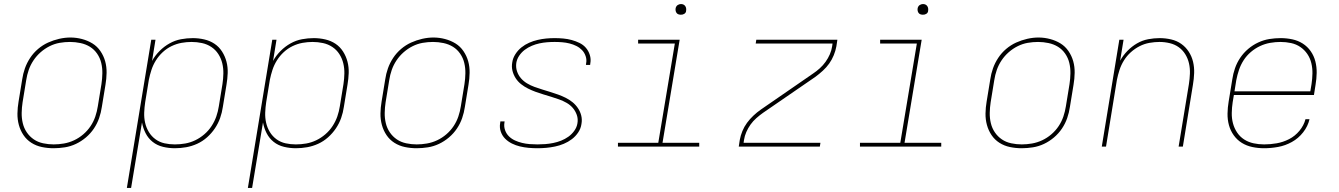

<svg xmlns="http://www.w3.org/2000/svg" viewBox="-20 -727 6640 952"><path d="M246 8Q216 8 187.5 2Q159 -4 135.5 -19Q112 -34 96.5 -57Q81 -80 73.5 -107.5Q66 -135 66.5 -164.5Q67 -194 72 -223L90 -333Q94 -361 103.5 -388Q113 -415 129.5 -440Q146 -465 169 -484.5Q192 -504 218.5 -516Q245 -528 273.5 -534.5Q302 -541 329 -541Q358 -541 386.5 -533.5Q415 -526 438.5 -511.5Q462 -497 478 -473.5Q494 -450 501.5 -423Q509 -396 508.5 -366Q508 -336 503 -307L485 -197Q481 -169 471.5 -141.5Q462 -114 445.5 -89.5Q429 -65 406 -45.5Q383 -26 356.5 -13.5Q330 -1 301.5 3.5Q273 8 246 8ZM246 -11Q271 -11 297 -15.5Q323 -20 347.5 -31.5Q372 -43 393 -61Q414 -79 429 -101.5Q444 -124 452.5 -149Q461 -174 465 -200L483 -310Q487 -336 487.5 -363Q488 -390 482 -415Q476 -440 461.5 -461Q447 -482 426 -495Q405 -508 379 -513.5Q353 -519 327 -519Q301 -519 275.5 -514.5Q250 -510 226 -498Q202 -486 181.5 -468Q161 -450 146 -427.5Q131 -405 122.5 -380.5Q114 -356 110 -330L92 -220Q88 -194 87.5 -167.5Q87 -141 93 -116Q99 -91 113 -70.5Q127 -50 147.5 -36Q168 -22 194 -16.5Q220 -11 246 -11Z M609 205 730 -530H751L734 -425Q749 -452 771.5 -474.5Q794 -497 821 -512Q848 -527 877.5 -532.5Q907 -538 936 -538Q965 -538 993 -531.5Q1021 -525 1043.5 -510Q1066 -495 1081 -471.5Q1096 -448 1103 -421Q1110 -394 1109 -365Q1108 -336 1103 -307L1085 -197Q1081 -169 1071.5 -142Q1062 -115 1045.5 -90.5Q1029 -66 1006.5 -46Q984 -26 957.5 -14Q931 -2 903 3Q875 8 847 8Q817 8 788 1Q759 -6 737 -23.5Q715 -41 702 -66.5Q689 -92 684 -120L630 205ZM847 -11Q873 -11 898.5 -15.5Q924 -20 948 -31.5Q972 -43 993 -61Q1014 -79 1029 -102Q1044 -125 1052.5 -149.5Q1061 -174 1065 -200L1083 -310Q1087 -336 1087.5 -362.5Q1088 -389 1082 -413.5Q1076 -438 1062.5 -459Q1049 -480 1028 -494Q1007 -508 981.5 -513.5Q956 -519 930 -519Q905 -519 880 -514.5Q855 -510 831 -498.5Q807 -487 787 -468.5Q767 -450 753 -427.5Q739 -405 731 -380.5Q723 -356 718 -331L700 -221Q696 -195 695 -169Q694 -143 699.5 -118.5Q705 -94 718 -72.5Q731 -51 751 -36.5Q771 -22 795.5 -16.5Q820 -11 847 -11Z M1209 205 1330 -530H1351L1334 -425Q1349 -452 1371.5 -474.5Q1394 -497 1421 -512Q1448 -527 1477.5 -532.5Q1507 -538 1536 -538Q1565 -538 1593 -531.5Q1621 -525 1643.5 -510Q1666 -495 1681 -471.5Q1696 -448 1703 -421Q1710 -394 1709 -365Q1708 -336 1703 -307L1685 -197Q1681 -169 1671.5 -142Q1662 -115 1645.5 -90.5Q1629 -66 1606.5 -46Q1584 -26 1557.5 -14Q1531 -2 1503 3Q1475 8 1447 8Q1417 8 1388 1Q1359 -6 1337 -23.5Q1315 -41 1302 -66.5Q1289 -92 1284 -120L1230 205ZM1447 -11Q1473 -11 1498.5 -15.5Q1524 -20 1548 -31.5Q1572 -43 1593 -61Q1614 -79 1629 -102Q1644 -125 1652.5 -149.5Q1661 -174 1665 -200L1683 -310Q1687 -336 1687.5 -362.5Q1688 -389 1682 -413.5Q1676 -438 1662.5 -459Q1649 -480 1628 -494Q1607 -508 1581.5 -513.5Q1556 -519 1530 -519Q1505 -519 1480 -514.5Q1455 -510 1431 -498.5Q1407 -487 1387 -468.5Q1367 -450 1353 -427.5Q1339 -405 1331 -380.5Q1323 -356 1318 -331L1300 -221Q1296 -195 1295 -169Q1294 -143 1299.5 -118.5Q1305 -94 1318 -72.5Q1331 -51 1351 -36.5Q1371 -22 1395.5 -16.5Q1420 -11 1447 -11Z M2046 8Q2016 8 1987.5 2Q1959 -4 1935.5 -19Q1912 -34 1896.5 -57Q1881 -80 1873.5 -107.5Q1866 -135 1866.5 -164.5Q1867 -194 1872 -223L1890 -333Q1894 -361 1903.5 -388Q1913 -415 1929.5 -440Q1946 -465 1969 -484.5Q1992 -504 2018.5 -516Q2045 -528 2073.5 -534.5Q2102 -541 2129 -541Q2158 -541 2186.5 -533.5Q2215 -526 2238.5 -511.5Q2262 -497 2278 -473.5Q2294 -450 2301.5 -423Q2309 -396 2308.5 -366Q2308 -336 2303 -307L2285 -197Q2281 -169 2271.5 -141.5Q2262 -114 2245.5 -89.5Q2229 -65 2206 -45.5Q2183 -26 2156.5 -13.5Q2130 -1 2101.5 3.5Q2073 8 2046 8ZM2046 -11Q2071 -11 2097 -15.5Q2123 -20 2147.5 -31.5Q2172 -43 2193 -61Q2214 -79 2229 -101.5Q2244 -124 2252.5 -149Q2261 -174 2265 -200L2283 -310Q2287 -336 2287.5 -363Q2288 -390 2282 -415Q2276 -440 2261.5 -461Q2247 -482 2226 -495Q2205 -508 2179 -513.5Q2153 -519 2127 -519Q2101 -519 2075.5 -514.5Q2050 -510 2026 -498Q2002 -486 1981.5 -468Q1961 -450 1946 -427.5Q1931 -405 1922.5 -380.5Q1914 -356 1910 -330L1892 -220Q1888 -194 1887.5 -167.5Q1887 -141 1893 -116Q1899 -91 1913 -70.5Q1927 -50 1947.5 -36Q1968 -22 1994 -16.5Q2020 -11 2046 -11Z M2645 8Q2623 8 2601 6Q2579 4 2558 -1Q2537 -6 2518 -15.5Q2499 -25 2484.5 -39.5Q2470 -54 2463 -74.5Q2456 -95 2460 -117Q2460 -119 2460.5 -121Q2461 -123 2461 -125H2482Q2482 -123 2481.5 -121.5Q2481 -120 2481 -118Q2478 -99 2484.5 -81Q2491 -63 2504 -50.5Q2517 -38 2533.5 -30.5Q2550 -23 2568.5 -18.5Q2587 -14 2606.5 -12.5Q2626 -11 2645 -11Q2664 -11 2683.5 -12.5Q2703 -14 2723 -18Q2743 -22 2762 -29.5Q2781 -37 2798 -49Q2815 -61 2827.5 -78.5Q2840 -96 2843 -115Q2847 -137 2840 -157Q2833 -177 2820 -192Q2807 -207 2789.5 -217Q2772 -227 2752.5 -234Q2733 -241 2713.5 -247Q2694 -253 2674 -259Q2654 -265 2635 -272Q2616 -279 2598 -288Q2580 -297 2564 -309.5Q2548 -322 2537 -339Q2526 -356 2521 -376Q2516 -396 2520 -418Q2523 -439 2535.5 -458.5Q2548 -478 2565.5 -492Q2583 -506 2603.5 -515Q2624 -524 2645.5 -529Q2667 -534 2688 -536Q2709 -538 2730 -538Q2752 -538 2773.5 -536Q2795 -534 2815 -528.5Q2835 -523 2853.5 -514Q2872 -505 2885 -490Q2898 -475 2904.5 -454.5Q2911 -434 2907 -413Q2907 -411 2906.5 -409Q2906 -407 2906 -405H2885Q2886 -407 2886 -408.5Q2886 -410 2886 -412Q2890 -430 2884 -448Q2878 -466 2866 -478.5Q2854 -491 2838 -499Q2822 -507 2804 -511.5Q2786 -516 2767.5 -517.5Q2749 -519 2730 -519Q2711 -519 2692.5 -517.5Q2674 -516 2655 -512Q2636 -508 2617 -500Q2598 -492 2582 -480Q2566 -468 2554.5 -451Q2543 -434 2540 -415Q2537 -393 2543.5 -373.5Q2550 -354 2563 -339Q2576 -324 2593.5 -313.5Q2611 -303 2630.5 -296Q2650 -289 2669.5 -283Q2689 -277 2708.5 -271Q2728 -265 2747.5 -258Q2767 -251 2785 -242Q2803 -233 2818.5 -220.5Q2834 -208 2845.5 -191Q2857 -174 2862 -154Q2867 -134 2863 -112Q2860 -90 2847 -70.5Q2834 -51 2815.5 -37Q2797 -23 2775.5 -14Q2754 -5 2732 -0.5Q2710 4 2688.5 6Q2667 8 2645 8Z M3044 0V-19H3244L3326 -511H3144V-530H3350L3265 -19H3447V0ZM3356 -654Q3350 -654 3344 -656Q3338 -658 3334.5 -663Q3331 -668 3330 -674Q3329 -680 3330 -686Q3331 -691 3333.5 -695Q3336 -699 3339.5 -701.5Q3343 -704 3347.5 -705.5Q3352 -707 3356 -707Q3363 -707 3368.5 -704.5Q3374 -702 3377.5 -697Q3381 -692 3382 -686Q3383 -680 3382 -674Q3382 -669 3379.5 -665Q3377 -661 3373 -658.5Q3369 -656 3365 -655Q3361 -654 3356 -654Z M3643 0 3648 -33Q3652 -55 3661 -77Q3670 -99 3684 -118Q3698 -137 3715.5 -153.5Q3733 -170 3753 -184L4011 -362Q4029 -374 4045 -388.5Q4061 -403 4073.5 -420.5Q4086 -438 4094.5 -457.5Q4103 -477 4106 -497L4108 -511H3727L3730 -530H4132L4127 -497Q4123 -475 4114 -453Q4105 -431 4091.5 -412Q4078 -393 4060 -376.5Q4042 -360 4023 -346L3764 -168Q3747 -156 3730.5 -141.5Q3714 -127 3701.5 -109.5Q3689 -92 3680.5 -72.5Q3672 -53 3669 -33L3667 -19H4048L4045 0Z M4244 0V-19H4444L4526 -511H4344V-530H4550L4465 -19H4647V0ZM4556 -654Q4550 -654 4544 -656Q4538 -658 4534.5 -663Q4531 -668 4530 -674Q4529 -680 4530 -686Q4531 -691 4533.5 -695Q4536 -699 4539.5 -701.5Q4543 -704 4547.5 -705.5Q4552 -707 4556 -707Q4563 -707 4568.5 -704.5Q4574 -702 4577.5 -697Q4581 -692 4582 -686Q4583 -680 4582 -674Q4582 -669 4579.5 -665Q4577 -661 4573 -658.5Q4569 -656 4565 -655Q4561 -654 4556 -654Z M5046 8Q5016 8 4987.5 2Q4959 -4 4935.5 -19Q4912 -34 4896.5 -57Q4881 -80 4873.5 -107.5Q4866 -135 4866.5 -164.5Q4867 -194 4872 -223L4890 -333Q4894 -361 4903.5 -388Q4913 -415 4929.5 -440Q4946 -465 4969 -484.5Q4992 -504 5018.5 -516Q5045 -528 5073.5 -534.5Q5102 -541 5129 -541Q5158 -541 5186.5 -533.5Q5215 -526 5238.5 -511.5Q5262 -497 5278 -473.5Q5294 -450 5301.5 -423Q5309 -396 5308.5 -366Q5308 -336 5303 -307L5285 -197Q5281 -169 5271.5 -141.5Q5262 -114 5245.5 -89.5Q5229 -65 5206 -45.5Q5183 -26 5156.5 -13.5Q5130 -1 5101.5 3.5Q5073 8 5046 8ZM5046 -11Q5071 -11 5097 -15.5Q5123 -20 5147.5 -31.5Q5172 -43 5193 -61Q5214 -79 5229 -101.5Q5244 -124 5252.5 -149Q5261 -174 5265 -200L5283 -310Q5287 -336 5287.5 -363Q5288 -390 5282 -415Q5276 -440 5261.5 -461Q5247 -482 5226 -495Q5205 -508 5179 -513.5Q5153 -519 5127 -519Q5101 -519 5075.5 -514.5Q5050 -510 5026 -498Q5002 -486 4981.5 -468Q4961 -450 4946 -427.5Q4931 -405 4922.5 -380.5Q4914 -356 4910 -330L4892 -220Q4888 -194 4887.5 -167.5Q4887 -141 4893 -116Q4899 -91 4913 -70.5Q4927 -50 4947.5 -36Q4968 -22 4994 -16.5Q5020 -11 5046 -11Z M5443 0 5530 -530H5551L5534 -426Q5549 -453 5570.5 -475Q5592 -497 5618 -512Q5644 -527 5673 -532.5Q5702 -538 5730 -538Q5759 -538 5787 -531.5Q5815 -525 5837 -509.5Q5859 -494 5874 -471Q5889 -448 5895.5 -421Q5902 -394 5901 -365Q5900 -336 5895 -307L5845 0H5824L5875 -310Q5879 -336 5880 -362Q5881 -388 5875.5 -412.5Q5870 -437 5857 -458Q5844 -479 5824.5 -493Q5805 -507 5780 -513Q5755 -519 5729 -519Q5705 -519 5679.5 -514.5Q5654 -510 5630.5 -498Q5607 -486 5587 -468Q5567 -450 5553 -427.5Q5539 -405 5531 -380.5Q5523 -356 5518 -331L5464 0Z M6248 8Q6218 8 6189.5 2Q6161 -4 6137.5 -18.5Q6114 -33 6097.5 -56Q6081 -79 6073.5 -106.5Q6066 -134 6066.5 -164Q6067 -194 6072 -223L6090 -333Q6094 -361 6103.5 -388.5Q6113 -416 6129.5 -440.5Q6146 -465 6169 -484.5Q6192 -504 6219 -516.5Q6246 -529 6274 -533.5Q6302 -538 6330 -538Q6359 -538 6387.5 -532Q6416 -526 6439.5 -511Q6463 -496 6479 -473Q6495 -450 6502 -422.5Q6509 -395 6508.5 -365.5Q6508 -336 6503 -307L6495 -256H6098L6092 -220Q6088 -194 6087.5 -167Q6087 -140 6093.5 -115.5Q6100 -91 6114 -70Q6128 -49 6149 -35.5Q6170 -22 6195.5 -16.5Q6221 -11 6248 -11Q6279 -11 6310.5 -16.5Q6342 -22 6371.5 -37Q6401 -52 6423 -78.5Q6445 -105 6453 -136H6473Q6465 -101 6441.5 -71Q6418 -41 6385.5 -23Q6353 -5 6317.5 1.5Q6282 8 6248 8ZM6101 -274H6477L6483 -310Q6487 -336 6487.5 -362.5Q6488 -389 6482 -414Q6476 -439 6462 -459.5Q6448 -480 6427.5 -494Q6407 -508 6381.5 -513.5Q6356 -519 6329 -519Q6304 -519 6278 -514.5Q6252 -510 6227.5 -498.5Q6203 -487 6182 -469Q6161 -451 6146.5 -428.5Q6132 -406 6123.5 -381Q6115 -356 6110 -330Z"/></svg>

Font: Iosevka Curly ThExObl
Style: Regular
Weight: 100
Width: 7
Italic angle: -9°
Monospace: yes
Designer: Belleve Invis
Foundry: Belleve Invis
Version: Version 11.1.0; ttfautohint (v1.8.3)